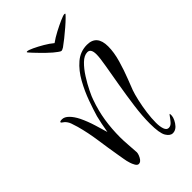

<svg xmlns="http://www.w3.org/2000/svg" viewBox="-191 -597 663 663"><g transform="rotate(-45 141.0 -265.0)"><path d="M263 -543Q267 -543 267 -541Q267 -540 257.5 -530.5Q248 -521 233.5 -508.5Q219 -496 204 -484Q189 -472 179 -465Q171 -460 167 -460Q164 -460 156 -466Q143 -475 125 -492.5Q107 -510 93 -525Q79 -540 79 -541Q79 -543 82 -543Q88 -543 104 -535.5Q120 -528 138 -517.5Q156 -507 169 -496Q184 -507 204 -517.5Q224 -528 241 -535.5Q258 -543 263 -543ZM238 13Q225 13 215 -3.5Q205 -20 205 -67Q205 -104 211 -148.5Q217 -193 224.5 -237Q232 -281 238 -315.5Q244 -350 244 -366Q244 -394 227 -394Q211 -394 194.5 -378Q178 -362 163.5 -339Q149 -316 138.5 -294.5Q128 -273 125 -263Q111 -224 105 -185.5Q99 -147 99 -106Q99 -89 100.5 -71Q102 -53 103 -34Q105 -24 97.5 -9.5Q90 5 80 5Q73 5 68 -4Q63 -13 61 -20Q57 -32 55 -45.5Q53 -59 51 -69Q44 -110 38 -152.5Q32 -195 21 -235Q18 -246 13.5 -258.5Q9 -271 0 -279Q-2 -281 -6 -283.5Q-10 -286 -10 -288Q-10 -292 1 -292Q13 -292 25 -280Q37 -268 47 -248Q59 -223 67.5 -195Q76 -167 81 -150Q87 -186 94 -214Q101 -238 113 -271.5Q125 -305 143 -337.5Q161 -370 186 -391.5Q211 -413 244 -413Q292 -413 292 -357Q292 -328 282 -293.5Q272 -259 260.5 -230Q249 -201 245 -190Q240 -176 234.5 -152Q229 -128 225.5 -102Q222 -76 222 -54Q222 -35 226.5 -22.5Q231 -10 241 -10Q251 -10 259 -19.5Q267 -29 272.5 -37Q278 -45 278 -40Q280 -25 267.5 -6Q255 13 238 13Z"/></g></svg>

Font: Inspiration
Style: Regular
Weight: 400
Designer: Robert E. Leuschke
Foundry: Robert E. Leuschke
Version: Version 2.010; ttfautohint (v1.8.3)